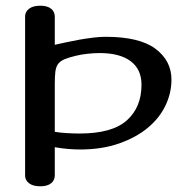

<svg xmlns="http://www.w3.org/2000/svg" viewBox="-20 -643 631 673"><path d="M172 -28Q172 -11 159 -0.5Q146 10 121 10Q96 10 82 -0.5Q68 -11 68 -28V-585Q68 -602 82 -612.5Q96 -623 121 -623Q146 -623 159 -612.5Q172 -602 172 -585V-486Q186 -489 208.5 -494Q231 -499 256 -503.5Q281 -508 305.5 -511Q330 -514 350 -514Q469 -514 525 -472Q581 -430 581 -364Q581 -317 560 -273Q539 -229 498 -195Q457 -161 397 -140Q337 -119 260 -119Q241 -119 217.5 -121Q194 -123 172 -127ZM172 -181Q189 -178 212.5 -176.5Q236 -175 259 -175Q373 -175 424.5 -221Q476 -267 476 -346Q476 -400 438 -428.5Q400 -457 329 -457Q309 -457 286.5 -454.5Q264 -452 248 -448Q222 -442 206.5 -435.5Q191 -429 183.5 -418.5Q176 -408 174 -391.5Q172 -375 172 -347Z"/></svg>

Font: Sofadi One
Style: Regular
Weight: 400
Designer: Botjo Nikoltchev
Foundry: Botjo Nikoltchev
Version: Version 1.002